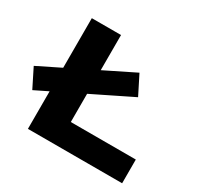

<svg xmlns="http://www.w3.org/2000/svg" viewBox="-186 -882 1090 1059"><g transform="rotate(30 359.0 -352.5)"><path d="M111 0V-705H297V-151H711V0ZM25 -197 -35 -317 489 -576 550 -455Z"/></g></svg>

Font: Nunito Sans 7pt Expanded ExtraBold
Style: Regular
Weight: 800
Width: 7
Designer: Vernon Adams
Foundry: Vernon Adams
Version: Version 3.101;gftools[0.9.27]